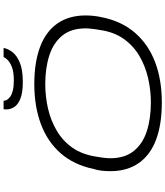

<svg xmlns="http://www.w3.org/2000/svg" viewBox="54 -963 921 1069"><g transform="rotate(-90 514.5 -428.5)"><path d="M478 12Q357 12 271.5 -20Q186 -52 141 -116.5Q96 -181 96 -274Q96 -298 98.5 -321.5Q101 -345 108 -367Q131 -477 195 -550.5Q259 -624 357.5 -661Q456 -698 581 -698Q702 -698 787.5 -666Q873 -634 918 -570Q963 -506 963 -412Q963 -390 960.5 -367Q958 -344 953 -322Q931 -212 866.5 -137.5Q802 -63 703.5 -25.5Q605 12 478 12ZM478 -49Q547 -49 614.5 -64.5Q682 -80 738.5 -113.5Q795 -147 833 -201Q871 -255 882 -332Q885 -348 886.5 -360Q888 -372 889 -381Q890 -390 890.5 -397.5Q891 -405 891 -412Q891 -493 850.5 -542.5Q810 -592 740 -614.5Q670 -637 581 -637Q511 -637 444 -621.5Q377 -606 320.5 -572.5Q264 -539 226.5 -485.5Q189 -432 177 -354Q174 -339 172.5 -326.5Q171 -314 170 -305.5Q169 -297 168.5 -289Q168 -281 168 -275Q168 -194 208.5 -144Q249 -94 319 -71.5Q389 -49 478 -49ZM593 -762Q533 -762 499.5 -775.5Q466 -789 453 -810Q440 -831 440 -852Q440 -857 440 -861Q440 -865 441 -869H488Q488 -865 489 -861Q490 -857 492 -852Q498 -842 509.5 -833Q521 -824 543.5 -818Q566 -812 600 -812Q647 -812 673.5 -822Q700 -832 713.5 -845Q727 -858 731 -869H782Q778 -845 759 -820Q740 -795 700 -778.5Q660 -762 593 -762Z"/></g></svg>

Font: Archivo Expanded ExtraLight
Style: Italic
Weight: 250
Width: 7
Italic angle: -10°
Designer: Hector Gatti
Foundry: Omnibus-Type
Version: Version 2.001